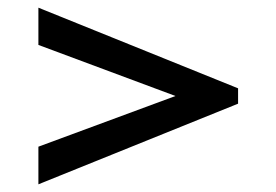

<svg xmlns="http://www.w3.org/2000/svg" viewBox="-20 -560 720 500"><path d="M80 -80V-178L437 -310L80 -443V-540L600 -330V-290Z"/></svg>

Font: Madhuban
Style: Regular
Weight: 400
Designer: jaikishan Patel
Foundry: MagicType
Version: Version 1.000